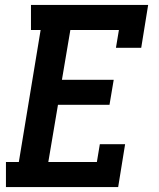

<svg xmlns="http://www.w3.org/2000/svg" viewBox="-20 -755 640 775"><path d="M4 0V-101H56L144 -634H105V-735H578L550 -562H448L460 -634H264L230 -433H439L422 -332H214L175 -101H371L383 -173H485L457 0Z"/></svg>

Font: Iosevka Curly Slab Extended
Style: Bold Italic
Weight: 700
Width: 7
Italic angle: -9°
Monospace: yes
Designer: Belleve Invis
Foundry: Belleve Invis
Version: Version 11.0.0; ttfautohint (v1.8.3)